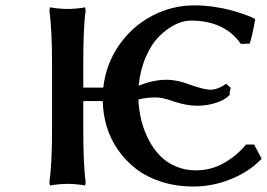

<svg xmlns="http://www.w3.org/2000/svg" viewBox="-20 -678 985 708"><path d="M887.2 -145H917L944.8 -92.8Q900.9 -45.9 833 -18.1Q765.1 9.8 692.9 9.8Q629.4 9.8 575 -7.8Q520.5 -25.4 481.7 -55.4Q442.9 -85.4 415 -125.5Q387.2 -165.5 373.5 -211.2Q359.9 -256.8 358.9 -305.2H287.1V-202.1Q287.1 -68.8 295.9 -5.9L293.9 5.9Q259.8 0 229 0Q200.2 0 164.1 5.9L162.1 -5.9Q171.9 -72.3 171.9 -202.1V-442.9Q171.9 -568.8 162.1 -639.2L164.1 -650.9Q200.2 -645 229 -645Q259.8 -645 293.9 -650.9L295.9 -639.2Q287.1 -581.1 287.1 -442.9V-355H360.8Q370.6 -441.4 418.7 -511Q466.8 -580.6 540.3 -619.4Q613.8 -658.2 696.8 -658.2Q731.9 -658.2 767.6 -653.1Q803.2 -647.9 829.3 -640.9Q855.5 -633.8 876.5 -626.5Q897.5 -619.1 908.2 -614.3L918.9 -608.9L920.9 -605Q911.6 -552.2 900.9 -517.1L868.2 -516.1Q808.1 -602.1 683.1 -602.1Q655.8 -602.1 626 -587.4Q596.2 -572.8 567.6 -544.7Q539.1 -516.6 518.1 -468.8Q497.1 -420.9 491.2 -361.8Q543.9 -383.8 594.2 -383.8Q634.8 -383.8 682.1 -365.2Q733.4 -347.2 755.9 -347.2Q783.2 -347.2 814 -369.1L831.1 -354Q825.7 -339.8 827.1 -328.1Q810.5 -310.1 777.3 -299.1Q744.1 -288.1 706.1 -288.1Q668.5 -288.1 619.1 -304.2Q579.6 -318.8 554.2 -318.8Q519.5 -318.8 490.2 -311Q492.2 -270 501.7 -232.4Q511.2 -194.8 528.8 -161.4Q546.4 -127.9 570.6 -103.3Q594.7 -78.6 628.7 -64.2Q662.6 -49.8 702.1 -49.8Q758.3 -49.8 806.2 -77.1Q854 -104.5 887.2 -145Z"/></svg>

Font: Linear Smooth
Style: Bold
Weight: 700
Designer: Philipp H. Poll, Flanker
Foundry: Philipp H. Poll, reworked by Flanker
Version: Version 1.061 | FøM Fix